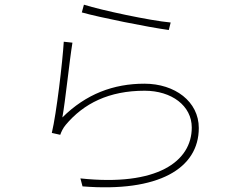

<svg xmlns="http://www.w3.org/2000/svg" viewBox="-20 -780 1040 819"><path d="M329 -727C403 -706 612 -664 700 -652L708 -684C620 -692 414 -736 338 -760ZM289 -598 252 -602C247 -518 221 -296 201 -213L237 -205C241 -217 249 -234 260 -247C337 -339 445 -393 597 -393C712 -393 798 -329 798 -236C798 -91 650 16 323 -19L332 15C656 41 828 -61 828 -234C828 -347 726 -423 596 -423C464 -423 347 -379 246 -279C259 -350 276 -519 289 -598Z"/></svg>

Font: Genne Gothic ExtraLight
Style: Regular
Weight: 250
Designer: Ryoko NISHIZUKA (kana & ideographs); Paul D. Hunt (Latin, Greek & Cyrillic); Wenlong ZHANG (bopomofo); Sandoll Communica
Foundry: Adobe Systems Incorporated
Version: Version 1.004;PS 1.004;hotconv 16.6.51;makeotf.lib2.5.65220